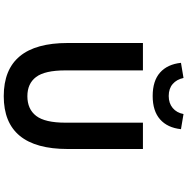

<svg xmlns="http://www.w3.org/2000/svg" viewBox="-7 -993 1014 1040"><g transform="rotate(90 500.0 -473.0)"><path d="M501 13.7Q212.9 13.7 212.9 -333V-740.2H361.3V-320.3Q361.3 -209 397 -161.6Q432.6 -114.3 501 -114.3Q571.3 -114.3 607.9 -162.1Q644.5 -210 644.5 -320.3V-740.2H787.1V-333Q787.1 13.7 501 13.7ZM500 -793Q418 -793 373 -833Q328.1 -873 320.3 -946.3L402.3 -960Q410.2 -922.9 435.1 -901.4Q460 -879.9 500 -879.9Q539.1 -879.9 564.9 -901.4Q590.8 -922.9 597.7 -960L679.7 -946.3Q671.9 -873 626.5 -833Q581.1 -793 500 -793Z"/></g></svg>

Font: GenEi Gothic M Regular
Style: Bold
Weight: 700
Designer: o_tamon (Modified); [Source Han Sans]
Ryoko NISHIZUKA  (kana & ideographs); Paul D. Hunt (Latin, Greek & Cyrillic); Wenl
Version: Version 1.1a;Original Version 1.004